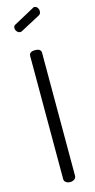

<svg xmlns="http://www.w3.org/2000/svg" viewBox="-144 -991 507 1028"><g transform="rotate(-15 109.0 -477.5)"><path d="M33 -873C33 -865.7 35.7 -859.2 41 -853.5C46.3 -847.8 52.3 -845 59 -845C62.3 -845 65.7 -846 69 -848L176 -905C184 -909 188 -916.3 188 -927C188 -934.3 185.8 -940.8 181.5 -946.5C177.2 -952.2 171.3 -955 164 -955C160.7 -955 158 -954 156 -952L44 -891C36.7 -887.7 33 -881.7 33 -873ZM76 -26C76 -18 79.2 -11.7 85.5 -7C91.8 -2.3 99.7 0 109 0C117.7 0 125.3 -2.3 132 -7C138.7 -11.7 142 -18 142 -26V-707C142 -723 131 -731 109 -731C87 -731 76 -723 76 -707Z"/></g></svg>

Font: Terminal Dosis
Style: Book
Weight: 400
Designer: EdgarTolentino, PabloImpallari, IginoMarini
Foundry: EdgarTolentino, PabloImpallari, IginoMarini
Version: Version 1.006